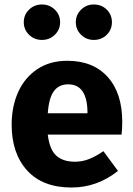

<svg xmlns="http://www.w3.org/2000/svg" viewBox="-20 -819 594 856"><path d="M522 -219H193Q201 -152 231 -125Q261 -98 314 -98Q346 -98 376 -109.5Q406 -121 441 -145L506 -57Q413 17 299 17Q170 17 101 -59Q32 -135 32 -263Q32 -344 61 -408.5Q90 -473 146 -510.5Q202 -548 280 -548Q395 -548 460 -476Q525 -404 525 -276Q525 -243 522 -219ZM370 -321Q368 -443 284 -443Q243 -443 220.5 -413Q198 -383 193 -314H370ZM248 -720Q248 -687 224.5 -664Q201 -641 167 -641Q133 -641 109.5 -664Q86 -687 86 -720Q86 -753 109.5 -776Q133 -799 167 -799Q201 -799 224.5 -776Q248 -753 248 -720ZM479 -720Q479 -687 456 -664Q433 -641 398 -641Q365 -641 341.5 -664Q318 -687 318 -720Q318 -753 341.5 -776Q365 -799 398 -799Q433 -799 456 -776Q479 -753 479 -720Z"/></svg>

Font: Statis Sans
Style: Bold
Weight: 700
Designer: bBox Type GmbH
Foundry: bBox Type GmbH
Version: Version 1.000